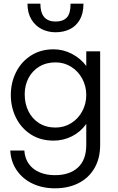

<svg xmlns="http://www.w3.org/2000/svg" viewBox="-20 -751 641 1040"><path d="M35.6 64.5H111.8Q114.7 107.4 136.7 137.5Q158.7 167.5 195.1 182.6Q231.4 197.8 277.3 197.8Q357.4 197.8 402.3 156.2Q447.3 114.7 447.3 34.2V-79.6Q416 -36.1 369.6 -12.7Q323.2 10.7 270 10.7Q199.2 10.7 146.7 -23.2Q94.2 -57.1 66.4 -113.8Q38.6 -170.4 38.6 -236.3Q38.6 -303.2 66.9 -359.9Q95.2 -416.5 147.7 -450.2Q200.2 -483.9 270 -483.9Q322.8 -483.9 370.1 -459Q417.5 -434.1 447.3 -393.6V-473.1H522.5V34.2Q522.5 106.4 491.9 159.4Q461.4 212.4 406 240.7Q350.6 269 277.3 269Q210.4 269 156.7 243.7Q103 218.3 71 171.9Q39.1 125.5 35.6 64.5ZM280.8 -60.1Q327.6 -60.1 366 -84.2Q404.3 -108.4 425.8 -148.9Q447.3 -189.5 447.3 -236.3Q447.3 -284.2 425.3 -325Q403.3 -365.7 365.2 -389.4Q327.1 -413.1 280.8 -413.1Q230.5 -413.1 192.6 -390.1Q154.8 -367.2 134.3 -327.9Q113.8 -288.6 113.8 -240.7Q113.8 -189.5 134 -148.4Q154.3 -107.4 192.1 -83.7Q230 -60.1 280.8 -60.1ZM128.9 -731H198.7Q198.7 -634.3 281.7 -634.3Q320.8 -634.3 341.6 -655.8Q362.3 -677.2 362.3 -731H432.1Q432.1 -678.7 412.1 -644Q392.1 -609.4 358.2 -592.8Q324.2 -576.2 280.8 -576.2Q240.2 -576.2 205.8 -593.5Q171.4 -610.8 150.1 -645.8Q128.9 -680.7 128.9 -731Z"/></svg>

Font: Glacial Indifference
Style: Regular
Weight: 400
Designer: Alfredo Marco Pradil
Foundry: Alfredo Marco Pradil
Version: Version 1.312